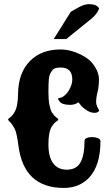

<svg xmlns="http://www.w3.org/2000/svg" viewBox="-20 -881 532 935"><path d="M290.5 34.2Q96.2 34.2 69.8 -171.4Q61.5 -235.8 50.8 -255.4Q39.6 -274.4 33.2 -282.2Q28.3 -288.1 23.9 -292Q19.5 -295.9 19.5 -298.3V-299.3Q19.5 -302.7 30.5 -310.5Q41.5 -318.4 50.8 -335Q67.9 -363.8 67.9 -427.2Q70.3 -527.8 126 -584Q181.6 -640.1 274.4 -640.1Q332.5 -640.1 393.6 -604Q423.3 -586.4 442.6 -555.4Q461.9 -524.4 461.9 -495.6Q461.9 -459 455.1 -433.1Q448.2 -407.2 448.2 -383.3Q448.2 -366.2 463.4 -343.3Q459 -331.5 439.9 -331.5Q420.9 -331.5 401.4 -344.5Q381.8 -357.4 372.1 -370.1L362.3 -382.8Q342.8 -370.1 322.8 -370.4Q302.7 -370.6 293 -373.5Q282.7 -376 277.3 -379.9Q272 -383.8 268.6 -388.7Q263.2 -395.5 263.2 -400.9L263.7 -403.3Q281.2 -403.3 296.9 -418Q312.5 -432.6 322.3 -453.9Q332 -475.1 332 -494.1Q332 -552.2 275.4 -552.2Q245.1 -552.2 236.3 -540.5Q227.1 -528.3 223.4 -520.3Q219.7 -512.2 217.8 -495.1Q216.8 -483.9 216.3 -468.5Q215.8 -453.1 215.8 -433.6Q215.8 -394.5 220.7 -369.9Q225.6 -345.2 232.9 -333.5Q243.2 -317.4 253.7 -309.8Q264.2 -302.2 264.2 -298.8Q264.2 -295.9 253.7 -288.8Q243.2 -281.7 232.9 -266.1Q215.8 -239.3 215.8 -178.2Q215.8 -116.7 239 -85.7Q262.2 -54.7 304.7 -54.7Q351.6 -54.7 371.1 -88.9Q391.6 -124 391.6 -194.8Q391.6 -204.6 403.3 -209.2Q415 -213.9 430.4 -213.4Q445.8 -212.9 457.5 -208Q469.2 -203.1 469.2 -193.4Q469.2 -75.2 414.1 -16.1Q366.7 34.2 290.5 34.2ZM241.7 -690.9 324.7 -823.7 345.2 -835.4 369.1 -848.6Q394 -860.8 413.1 -860.8Q450.7 -860.8 462.9 -840.3Q454.1 -813 422.4 -787.6L302.7 -690.9Z"/></svg>

Font: Sancreek
Style: Regular
Weight: 400
Designer: Vernon Adams
Foundry: Vernon Adams
Version: Version 1.100; ttfautohint (v1.8.4.7-5d5b)